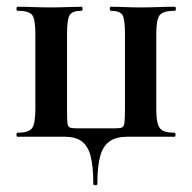

<svg xmlns="http://www.w3.org/2000/svg" viewBox="-20 -406 571 570"><path d="M257 140Q257 88 249 57.5Q241 27 222.5 13.5Q204 0 173 0H32Q29 0 29 -6Q29 -12 32 -12Q66 -12 75.5 -26Q85 -40 85 -83V-305Q85 -349 75.5 -361.5Q66 -374 32 -374Q29 -374 29 -380Q29 -386 32 -386Q53 -386 78.5 -385Q104 -384 131 -384Q156 -384 180 -385Q204 -386 222 -386Q225 -386 225 -380Q225 -374 222 -374Q195 -374 187 -361.5Q179 -349 179 -305V-81Q179 -54 180 -42Q181 -30 187.5 -27.5Q194 -25 208 -25H320Q336 -25 342 -27.5Q348 -30 349.5 -42.5Q351 -55 351 -83V-305Q351 -349 343.5 -361.5Q336 -374 309 -374Q306 -374 306 -380Q306 -386 309 -386Q327 -386 350 -385Q373 -384 396 -384Q425 -384 451 -385Q477 -386 499 -386Q502 -386 502 -380Q502 -374 499 -374Q465 -374 454.5 -361.5Q444 -349 444 -305V-81Q444 -53 448.5 -38Q453 -23 464.5 -17.5Q476 -12 498 -12Q501 -12 501 -6Q501 0 498 0H357Q325 0 305.5 13.5Q286 27 277.5 57.5Q269 88 269 140Q269 144 263 144Q257 144 257 140Z"/></svg>

Font: Cormorant Light
Style: Regular
Weight: 300
Designer: Christian Thalmann (Catharsis Fonts)
Foundry: Catharsis Fonts
Version: Version 4.000